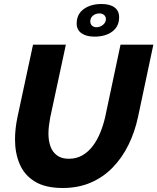

<svg xmlns="http://www.w3.org/2000/svg" viewBox="-20 -933 786 959"><path d="M293 6Q207 6 154.5 -26Q102 -58 78.5 -113Q55 -168 55 -236Q55 -263 58 -290.5Q61 -318 67 -347L145 -710H309L231 -347Q227 -325 224.5 -305Q222 -285 222 -266Q222 -230 232 -202Q242 -174 264.5 -157Q287 -140 324 -140Q362 -140 392 -157.5Q422 -175 444 -204.5Q466 -234 481 -271Q496 -308 505 -347L582 -710H746L669 -347Q653 -273 621.5 -209Q590 -145 543 -96.5Q496 -48 433.5 -21Q371 6 293 6ZM363 -815Q363 -862 398 -887.5Q433 -913 487 -913Q529 -913 552 -896Q575 -879 575 -847Q575 -801 541 -775.5Q507 -750 452 -750Q411 -750 387 -767Q363 -784 363 -815ZM477 -866Q458 -866 444.5 -855Q431 -844 431 -826Q431 -813 439.5 -805Q448 -797 462 -797Q480 -797 494.5 -809Q509 -821 509 -838Q509 -850 500 -858Q491 -866 477 -866Z"/></svg>

Font: Raleway Thin ExtraBold
Style: Italic
Weight: 800
Italic angle: -12°
Version: Version 4.026